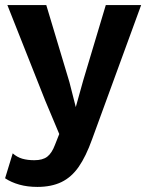

<svg xmlns="http://www.w3.org/2000/svg" viewBox="-22 -520 579 755"><path d="M533 -500 340 28Q316 95 287.5 136Q259 177 219.5 196Q180 215 125 215Q86 215 54 206Q22 197 -2 181L28 83Q45 98 65.5 104Q86 110 113 110Q146 110 164 96Q182 82 194 50L211 7L156 -124L7 -500H160L251 -197L276 -99L305 -203L394 -500Z"/></svg>

Font: Kantumruy Pro SemiBold
Style: Regular
Weight: 600
Version: Version 1.002